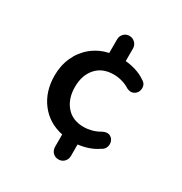

<svg xmlns="http://www.w3.org/2000/svg" viewBox="-172 -744 944 995"><g transform="rotate(30 300.0 -246.5)"><path d="M317 123Q297 123 283.5 109Q270 95 270 74V1Q184 -17 133.5 -83Q83 -149 83 -245Q83 -305 106 -355.5Q129 -406 171 -440Q213 -474 270 -487V-568Q270 -588 283.5 -602Q297 -616 317 -616Q337 -616 351 -602Q365 -588 365 -568V-493Q398 -490 429.5 -480Q461 -470 485 -453Q504 -443 508 -426Q512 -409 505 -393.5Q498 -378 481.5 -371Q465 -364 444 -374Q422 -388 397 -395Q372 -402 347 -402Q280 -402 242 -359Q204 -316 204 -246Q204 -176 241.5 -132Q279 -88 346 -88Q369 -88 394 -94.5Q419 -101 444 -116Q468 -127 484 -119.5Q500 -112 506 -95.5Q512 -79 506 -61.5Q500 -44 481 -35Q433 -2 365 6V74Q365 95 351.5 109Q338 123 317 123Z"/></g></svg>

Font: Chiron GoRound TC M
Style: Regular
Weight: 500
Designer: Ryoko NISHIZUKA 西塚涼子 (kana, bopomofo & ideographs); Paul D. Hunt (Latin, Greek & Cyrillic); Sandoll Communications 산돌커뮤니
Foundry: Adobe
Version: Version 1.000;hotconv 1.1.1;makeotfexe 2.6.0